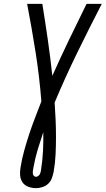

<svg xmlns="http://www.w3.org/2000/svg" viewBox="-20 -755 549 998"><path d="M167 223Q146 223 126.5 215.5Q107 208 96.5 192Q86 176 84.5 155.5Q83 135 87 114Q94 70 106 27Q118 -16 132 -58.5Q146 -101 162.5 -143.5Q179 -186 195 -228Q185 -357 165 -483.5Q145 -610 121 -735H200Q215 -642 228.5 -548.5Q242 -455 252 -361Q294 -455 339 -548.5Q384 -642 430 -735H509Q444 -609 381.5 -481Q319 -353 264 -222Q267 -178 269 -133.5Q271 -89 271 -44Q271 1 269 46Q267 91 259 137Q256 153 250 170Q244 187 231 199.5Q218 212 200.5 217.5Q183 223 167 223ZM167 164Q172 164 177.5 160.5Q183 157 186 152Q189 147 190.5 141.5Q192 136 193 130Q201 80 203.5 30.5Q206 -19 205 -68Q190 -23 176.5 21Q163 65 155 110L152 126Q151 132 150.5 138Q150 144 151 149.5Q152 155 156.5 159.5Q161 164 167 164Z"/></svg>

Font: Iosevka
Style: Italic
Weight: 400
Italic angle: -9°
Monospace: yes
Designer: Belleve Invis
Foundry: Belleve Invis
Version: Version 32.5.0; ttfautohint (v1.8.4)